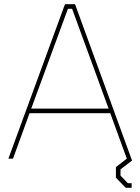

<svg xmlns="http://www.w3.org/2000/svg" viewBox="-20 -757 667 916"><path d="M580 139 533 91V40L585 0L506 -217H121L42 0H20L290 -737H338L610 9L555 51V81L590 117H608V139ZM129 -239H498L324 -715H304Z"/></svg>

Font: Tomorrow Thin
Style: Regular
Weight: 250
Designer: Tony de Marco, Monica Rizzolli
Foundry: Just in Type
Version: Version 2.002